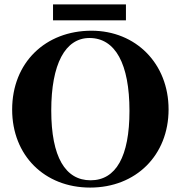

<svg xmlns="http://www.w3.org/2000/svg" viewBox="-20 -830 818 869"><path d="M550 -738V-810H220V-738ZM743 -335C743 -542 595 -691 394 -691C186 -691 35 -547 35 -334C35 -127 181 19 388 19C595 19 743 -127 743 -335ZM566 -328C566 -122 505 -14 390 -14C276 -14 212 -119 212 -330C212 -540 275 -658 385 -658C502 -658 566 -541 566 -328Z"/></svg>

Font: XITS Math
Style: Bold
Weight: 700
Designer: MicroPress Inc., with final additions and corrections provided by Coen Hoffman, Elsevier (retired)
Version: Version 1.105